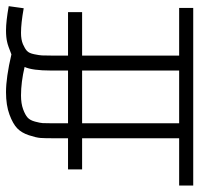

<svg xmlns="http://www.w3.org/2000/svg" viewBox="-32 -618 650 626"><g transform="rotate(-90 293.0 -305.0)"><path d="M585.9 -601.6 579.1 -552.7Q530.3 -561.5 499 -561.5Q476.6 -561.5 461.9 -555.2Q447.3 -548.8 439.9 -542Q432.6 -535.2 429.2 -518.6Q425.8 -502 425.3 -493.2Q424.8 -484.4 424.8 -462.9V-408.2H566.4V-362.3H424.8V-45.9H580.1V0H1V-45.9H155.3V-362.3H53.7V-408.2H155.3V-462.9Q155.3 -484.4 156.2 -498Q157.2 -511.7 165 -535.6Q172.9 -559.6 187.5 -573.7Q202.1 -587.9 232.4 -599.1Q262.7 -610.4 305.7 -610.4Q353.5 -610.4 428.7 -592.8Q458 -604.5 467.8 -606.4Q483.4 -610.4 506.8 -610.4Q536.1 -610.4 585.9 -601.6ZM376 -408.2V-462.9Q376 -524.4 387.7 -549.8Q337.9 -561.5 294.9 -561.5Q268.6 -561.5 250 -554.7Q231.4 -547.9 222.7 -540Q213.9 -532.2 209.5 -515.6Q205.1 -499 204.6 -490.7Q204.1 -482.4 204.1 -462.9V-408.2ZM204.1 -362.3V-45.9H376V-362.3Z"/></g></svg>

Font: Thabit
Style: Regular
Weight: 500
Designer: Regenerated by Nadim Shaikli
Foundry: MAK Alagha
Version: 0.01